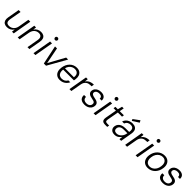

<svg xmlns="http://www.w3.org/2000/svg" viewBox="617 -2844 4968 4968"><g transform="rotate(45 3101.0 -360.0)"><path d="M208 12Q150 12 112 -11.5Q74 -35 59 -80.5Q44 -126 56 -192L113 -517H183L127 -200Q113 -122 137 -85.5Q161 -49 228 -49Q272 -49 311.5 -68.5Q351 -88 379.5 -126.5Q408 -165 418 -222L470 -517H540L450 0H387L397 -90Q367 -41 317 -14.5Q267 12 208 12Z M596 0 686 -517H750L739 -428Q770 -477 819.5 -503Q869 -529 926 -529Q985 -529 1024 -505.5Q1063 -482 1078 -436.5Q1093 -391 1081 -325L1024 0H954L1010 -317Q1023 -392 995 -430Q967 -468 902 -468Q859 -468 820.5 -448Q782 -428 755.5 -390Q729 -352 718 -295L666 0Z M1173 0 1264 -517H1334L1243 0ZM1328 -633Q1307 -633 1293 -647.5Q1279 -662 1279 -683Q1278 -705 1292.5 -718.5Q1307 -732 1328 -732Q1349 -732 1363.5 -718.5Q1378 -705 1379 -683Q1379 -662 1364 -647.5Q1349 -633 1328 -633Z M1552 0 1444 -517H1517L1605 -68L1852 -517H1925L1633 0Z M2138 12Q2071 12 2025 -20Q1979 -52 1959 -109.5Q1939 -167 1949 -243Q1957 -308 1981.5 -360Q2006 -412 2044 -450Q2082 -488 2130 -508.5Q2178 -529 2234 -529Q2307 -529 2351 -497.5Q2395 -466 2412 -414Q2429 -362 2420 -297Q2419 -285 2416.5 -271Q2414 -257 2411 -242H2000L2010 -299H2354Q2362 -356 2348 -393.5Q2334 -431 2301.5 -450Q2269 -469 2222 -469Q2179 -469 2136.5 -448.5Q2094 -428 2063.5 -386Q2033 -344 2022 -280L2018 -255Q2008 -188 2021.5 -142Q2035 -96 2068.5 -72Q2102 -48 2149 -48Q2208 -48 2248 -72.5Q2288 -97 2311 -141H2380Q2360 -97 2325.5 -62.5Q2291 -28 2244 -8Q2197 12 2138 12Z M2489 0 2579 -517H2643L2632 -423Q2657 -459 2689.5 -482.5Q2722 -506 2763.5 -517.5Q2805 -529 2855 -529L2843 -456H2802Q2773 -456 2742 -448.5Q2711 -441 2684.5 -422Q2658 -403 2638.5 -371.5Q2619 -340 2610 -290L2559 0Z M3046 12Q2982 12 2939.5 -8.5Q2897 -29 2878 -67.5Q2859 -106 2863 -160H2935Q2934 -128 2946 -103Q2958 -78 2986 -63.5Q3014 -49 3057 -49Q3094 -49 3122.5 -60.5Q3151 -72 3168 -94Q3185 -116 3188 -143Q3193 -175 3181 -194Q3169 -213 3142.5 -223Q3116 -233 3075 -239Q3038 -245 3008 -255.5Q2978 -266 2957.5 -283Q2937 -300 2928 -325Q2919 -350 2924 -383Q2929 -425 2956 -458Q2983 -491 3027 -510Q3071 -529 3128 -529Q3206 -529 3250 -490.5Q3294 -452 3289 -379H3219Q3222 -420 3196 -444Q3170 -468 3118 -468Q3065 -468 3033 -446Q3001 -424 2996 -390Q2993 -367 3003 -349Q3013 -331 3038.5 -319Q3064 -307 3107 -300Q3145 -294 3175.5 -284Q3206 -274 3227 -257.5Q3248 -241 3257.5 -215Q3267 -189 3262 -150Q3256 -101 3226.5 -64.5Q3197 -28 3151 -8Q3105 12 3046 12Z M3373 0 3464 -517H3534L3443 0ZM3528 -633Q3507 -633 3493 -647.5Q3479 -662 3479 -683Q3478 -705 3492.5 -718.5Q3507 -732 3528 -732Q3549 -732 3563.5 -718.5Q3578 -705 3579 -683Q3579 -662 3564 -647.5Q3549 -633 3528 -633Z M3793 0Q3747 0 3718 -14Q3689 -28 3678.5 -60.5Q3668 -93 3677 -146L3733 -458H3645L3655 -517H3743L3774 -640H3835L3813 -517H3965L3955 -458H3803L3747 -146Q3739 -96 3755 -78Q3771 -60 3819 -60H3882L3872 0Z M4142 12Q4085 12 4050.5 -9.5Q4016 -31 4001.5 -65.5Q3987 -100 3992 -140Q3999 -195 4031 -233Q4063 -271 4114 -290Q4165 -309 4230 -309H4366Q4375 -362 4367.5 -397.5Q4360 -433 4334.5 -451Q4309 -469 4264 -469Q4213 -469 4174 -444.5Q4135 -420 4117 -371H4045Q4061 -423 4095.5 -458Q4130 -493 4176.5 -511Q4223 -529 4274 -529Q4342 -529 4382 -502.5Q4422 -476 4435 -429Q4448 -382 4437 -320L4382 0H4319L4330 -93Q4316 -74 4298.5 -55Q4281 -36 4258 -20.5Q4235 -5 4206 3.5Q4177 12 4142 12ZM4161 -49Q4197 -49 4229 -64Q4261 -79 4286.5 -105Q4312 -131 4328.5 -162.5Q4345 -194 4351 -228L4356 -253H4225Q4174 -253 4140 -239.5Q4106 -226 4088 -201.5Q4070 -177 4066 -144Q4061 -102 4085 -75.5Q4109 -49 4161 -49ZM4211 -560 4189 -605 4359 -730 4390 -672Z M4528 0 4618 -517H4682L4671 -423Q4696 -459 4728.5 -482.5Q4761 -506 4802.5 -517.5Q4844 -529 4894 -529L4882 -456H4841Q4812 -456 4781 -448.5Q4750 -441 4723.5 -422Q4697 -403 4677.5 -371.5Q4658 -340 4649 -290L4598 0Z M4911 0 5002 -517H5072L4981 0ZM5066 -633Q5045 -633 5031 -647.5Q5017 -662 5017 -683Q5016 -705 5030.5 -718.5Q5045 -732 5066 -732Q5087 -732 5101.5 -718.5Q5116 -705 5117 -683Q5117 -662 5102 -647.5Q5087 -633 5066 -633Z M5358 12Q5289 12 5240 -19.5Q5191 -51 5169 -109.5Q5147 -168 5157 -245Q5165 -309 5190.5 -361Q5216 -413 5255.5 -451Q5295 -489 5345 -509Q5395 -529 5451 -529Q5521 -529 5570 -497.5Q5619 -466 5641 -408.5Q5663 -351 5652 -273Q5644 -209 5618.5 -157Q5593 -105 5554 -67Q5515 -29 5465 -8.5Q5415 12 5358 12ZM5368 -49Q5420 -49 5465 -75Q5510 -101 5541 -151Q5572 -201 5580 -271Q5589 -337 5572.5 -380.5Q5556 -424 5522 -446Q5488 -468 5441 -468Q5390 -468 5345 -442Q5300 -416 5269 -366Q5238 -316 5230 -246Q5221 -181 5237.5 -137Q5254 -93 5288 -71Q5322 -49 5368 -49Z M5911 12Q5847 12 5804.5 -8.5Q5762 -29 5743 -67.5Q5724 -106 5728 -160H5800Q5799 -128 5811 -103Q5823 -78 5851 -63.5Q5879 -49 5922 -49Q5959 -49 5987.5 -60.5Q6016 -72 6033 -94Q6050 -116 6053 -143Q6058 -175 6046 -194Q6034 -213 6007.5 -223Q5981 -233 5940 -239Q5903 -245 5873 -255.5Q5843 -266 5822.5 -283Q5802 -300 5793 -325Q5784 -350 5789 -383Q5794 -425 5821 -458Q5848 -491 5892 -510Q5936 -529 5993 -529Q6071 -529 6115 -490.5Q6159 -452 6154 -379H6084Q6087 -420 6061 -444Q6035 -468 5983 -468Q5930 -468 5898 -446Q5866 -424 5861 -390Q5858 -367 5868 -349Q5878 -331 5903.5 -319Q5929 -307 5972 -300Q6010 -294 6040.5 -284Q6071 -274 6092 -257.5Q6113 -241 6122.5 -215Q6132 -189 6127 -150Q6121 -101 6091.5 -64.5Q6062 -28 6016 -8Q5970 12 5911 12Z"/></g></svg>

Font: DM Sans 11pt Light
Style: Italic
Weight: 300
Italic angle: -10°
Version: Version 4.004;gftools[0.9.30]